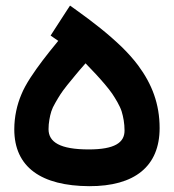

<svg xmlns="http://www.w3.org/2000/svg" viewBox="-20 -655 612 676"><path d="M281.2 -432.1C297.4 -415.5 309.6 -402.3 318.8 -392.6C327.6 -382.8 337.9 -371.6 349.1 -358.4C360.4 -345.2 368.7 -334 375 -325.2C386.7 -307.6 401.9 -282.7 408.2 -263.2C414.1 -243.7 418.5 -220.7 418.5 -195.3C418.5 -152.8 383.8 -128.9 292.5 -128.9C190.9 -128.9 150.9 -154.8 150.9 -200.2C150.9 -211.4 151.9 -222.7 153.8 -233.4C157.7 -254.9 161.1 -270 174.8 -293C181.2 -304.2 187 -314 192.4 -322.3C197.3 -330.1 205.6 -341.3 216.8 -355.5C228 -369.6 237.8 -381.3 245.6 -390.6C252.9 -399.9 265.1 -413.6 281.2 -432.1ZM158.2 -529.8 173.8 -519 185.1 -511.2C162.1 -483.4 144 -460.4 129.9 -441.9C115.7 -423.3 101.6 -403.3 87.4 -381.8C73.2 -359.9 62.5 -340.3 55.2 -322.3C40 -286.6 30.3 -244.1 30.3 -199.7C30.3 -65.4 126.5 -0.5 293.9 0.5C454.1 1 542 -69.3 542 -204.1C542 -289.1 515.1 -358.9 466.3 -424.8C450.2 -446.3 430.7 -468.3 407.7 -490.7C360.8 -535.6 311.5 -574.7 243.2 -623.5L226.6 -635.3L215.3 -618.2L168.5 -545.9Z"/></svg>

Font: Shabnam
Style: Bold
Weight: 700
Foundry: DejaVu fonts team - Redesigned by Saber Rastikerdar - Based on Vazir font
Version: Version 5.0.1